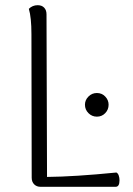

<svg xmlns="http://www.w3.org/2000/svg" viewBox="-20 -719 510 739"><path d="M161 -38Q268 -39 428 -55Q434 -52 437 -43.5Q440 -35 440 -25Q440 0 425 0H136Q121 0 111.5 -9.5Q102 -19 102 -35L101 -587Q101 -652 91 -685Q105 -699 125 -699Q141 -699 150 -689.5Q159 -680 159 -664ZM307 -316Q307 -334 320.5 -347.5Q334 -361 353 -361Q372 -361 385 -347.5Q398 -334 398 -316Q398 -297 385 -283.5Q372 -270 353 -270Q334 -270 320.5 -283.5Q307 -297 307 -316Z"/></svg>

Font: Arima Madurai Light
Style: Regular
Weight: 300
Designer: Joana Correia and Natanael Gama
Foundry: NDISCOVER
Version: Version 1.020